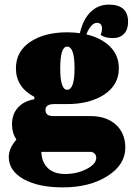

<svg xmlns="http://www.w3.org/2000/svg" viewBox="-20 -584 577 832"><path d="M271 -133H215Q177 -133 177 -108Q177 -81 210 -81H372Q441 -81 482 -44Q523 -7 523 56Q523 130 445.5 179Q368 228 252 228Q146 228 82 192Q18 156 18 96Q18 59 51 21Q32 -8 32 -45Q32 -89 57.5 -117.5Q83 -146 129 -154V-164Q49 -206 49 -288Q49 -361 111 -402.5Q173 -444 271 -444Q303 -444 326 -440Q340 -500 372.5 -532Q405 -564 452 -564Q535 -564 535 -489Q535 -456 517.5 -437.5Q500 -419 469 -419Q434 -419 416 -433Q422 -446 422 -460Q422 -485 400 -485Q375 -485 354 -435Q419 -420 457 -382Q495 -344 495 -288Q495 -216 432 -174.5Q369 -133 271 -133ZM271 -195Q303 -195 303 -288Q303 -382 271 -382Q241 -382 241 -288Q241 -195 271 -195ZM167 74H159Q161 120 188 145Q215 170 262 170Q313 170 355 148.5Q397 127 397 100Q397 88 389.5 81Q382 74 372 74Z"/></svg>

Font: Arapey Black
Style: Regular
Weight: 900
Designer: Eduardo Rodriguez Tunni
Foundry: Eduardo Rodriguez Tunni
Version: Version 4.000